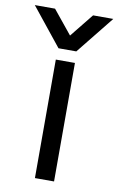

<svg xmlns="http://www.w3.org/2000/svg" viewBox="-146 -806 530 860"><g transform="rotate(10 119.5 -376.5)"><path d="M160 -586H79L-59 -758H33L120 -651L206 -758H298ZM163 5H76V-534H163Z"/></g></svg>

Font: LXGW 975 Gothic SC
Style: Regular
Weight: 400
Version: Version 2.01;February 25, 2021